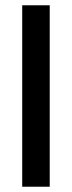

<svg xmlns="http://www.w3.org/2000/svg" viewBox="-20 -706 272 726"><path d="M64 0V-686H168V0Z"/></svg>

Font: Archivo Condensed Medium
Style: Regular
Weight: 500
Width: 3
Designer: Hector Gatti
Foundry: Omnibus-Type
Version: Version 2.001